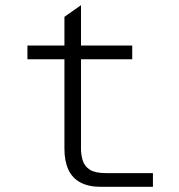

<svg xmlns="http://www.w3.org/2000/svg" viewBox="-20 -722 690 742"><path d="M370 0Q322 0 290.5 -17Q259 -34 244 -67Q229 -100 229 -147V-657L293 -702V-147Q293 -123 300 -101Q307 -79 327.5 -66Q348 -53 390 -53H571V0ZM86 -493V-546H491V-493Z"/></svg>

Font: Azeret Mono ExtraLight
Style: Regular
Weight: 250
Designer: Martin Vácha
Foundry: Displaay
Version: Version 1.002